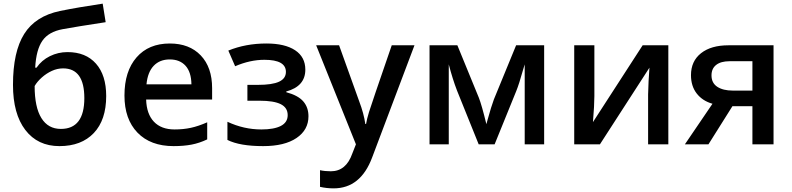

<svg xmlns="http://www.w3.org/2000/svg" viewBox="-20 -787 4320 1047"><path d="M50.8 -324.2Q50.8 -504.9 112.1 -602.1Q173.3 -699.2 307.1 -727.1Q408.2 -747.6 540 -767.1L556.2 -666Q396 -641.6 321.8 -627.9Q245.1 -613.8 211.2 -564.9Q177.2 -516.1 171.9 -418H179.2Q207 -458.5 252 -480.7Q296.9 -502.9 348.1 -502.9Q447.8 -502.9 503.4 -439.9Q559.1 -377 559.1 -263.2Q559.1 -132.8 491.5 -61.5Q423.8 9.8 304.2 9.8Q185.5 9.8 118.2 -78.1Q50.8 -166 50.8 -324.2ZM312 -84Q439.9 -84 439.9 -252Q439.9 -414.1 324.2 -414.1Q292.5 -414.1 262.7 -400.4Q232.9 -386.7 207.8 -364.3Q182.6 -341.8 168.9 -317.9Q168.9 -202.6 205.6 -143.3Q242.2 -84 312 -84Z M926.8 9.8Q800.8 9.8 729.7 -63.7Q658.7 -137.2 658.7 -266.1Q658.7 -398.4 724.6 -474.1Q790.5 -549.8 905.8 -549.8Q1012.7 -549.8 1074.7 -484.9Q1136.7 -419.9 1136.7 -306.2V-244.1H776.9Q779.3 -165.5 819.3 -123.3Q859.4 -81.1 932.1 -81.1Q980 -81.1 1021.2 -90.1Q1062.5 -99.1 1109.9 -120.1V-26.9Q1067.9 -6.8 1024.9 1.5Q981.9 9.8 926.8 9.8ZM905.8 -462.9Q851.1 -462.9 818.1 -428.2Q785.2 -393.6 778.8 -327.1H1023.9Q1022.9 -394 991.7 -428.5Q960.4 -462.9 905.8 -462.9Z M1386.2 -324.2Q1464.8 -324.2 1502 -341.6Q1539.1 -358.9 1539.1 -395Q1539.1 -460.9 1421.9 -460.9Q1343.8 -460.9 1262.2 -425.8L1225.1 -511.2Q1319.3 -549.8 1433.1 -549.8Q1533.7 -549.8 1589.4 -512.9Q1645 -476.1 1645 -407.2Q1645 -316.4 1541 -288.1V-284.2Q1606 -266.6 1634 -233.9Q1662.1 -201.2 1662.1 -152.8Q1662.1 -78.6 1596.9 -34.4Q1531.7 9.8 1415 9.8Q1287.6 9.8 1220.2 -23.9V-123Q1309.6 -81.1 1405.3 -81.1Q1474.1 -81.1 1511.5 -100.3Q1548.8 -119.6 1548.8 -159.2Q1548.8 -199.7 1511.2 -218.8Q1473.6 -237.8 1395 -237.8H1329.1V-324.2Z M1704.1 -540H1829.1L1939 -233.9Q1963.9 -168.5 1972.2 -110.8H1976.1Q1980.5 -137.7 1992.2 -176Q2003.9 -214.4 2116.2 -540H2240.2L2009.3 71.8Q1946.3 240.2 1799.3 240.2Q1761.2 240.2 1725.1 231.9V141.1Q1751 147 1784.2 147Q1867.2 147 1900.9 50.8L1920.9 0Z M2632.3 -109.9 2638.7 -133.3Q2658.7 -206.1 2673.3 -245.1L2794.4 -540H2947.3V0H2841.3V-436L2832.5 -406.7Q2810.5 -328.1 2795.4 -291L2677.2 0H2590.3L2472.2 -293Q2447.8 -356.4 2427.2 -436V0H2322.3V-540H2474.1L2591.3 -253.9Q2606.9 -214.4 2632.3 -109.9Z M3221.2 -540V-263.2Q3221.2 -214.8 3213.4 -121.1L3484.4 -540H3624.5V0H3514.2V-272Q3514.2 -294.4 3516.8 -344.7Q3519.5 -395 3521.5 -418L3251.5 0H3111.3V-540Z M3843.3 0H3714.8L3865.2 -221.2Q3810.5 -236.8 3779.3 -277.1Q3748 -317.4 3748 -377Q3748 -453.6 3802.7 -496.8Q3857.4 -540 3952.1 -540H4198.2V0H4083V-208H3974.1ZM3859.9 -376Q3859.9 -334.5 3891.4 -313.7Q3922.9 -293 3976.1 -293H4083V-453.1H3958Q3911.1 -453.1 3885.5 -433.1Q3859.9 -413.1 3859.9 -376Z"/></svg>

Font: JBL Sans
Style: Semibold
Weight: 600
Version: Version 1.10